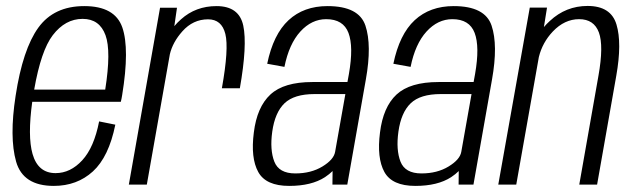

<svg xmlns="http://www.w3.org/2000/svg" viewBox="-20 -621 2130 646"><path d="M161 4.5Q57.5 4.5 34.2 -77.2Q11 -159 32.5 -298.5Q56.5 -455.5 109 -528Q161.5 -600.5 263.5 -600.5Q366.5 -600.5 391.5 -528.8Q416.5 -457 391 -301Q389 -288 386.5 -278.5H88.5Q72.5 -162.5 89.5 -103Q108 -38.5 167 -38.5Q217 -38.5 256.8 -81.8Q296.5 -125 313.5 -212.5L368 -201.5Q346 -93 292.5 -44.2Q239 4.5 161 4.5ZM95 -319.5H334Q354.5 -449.5 335 -502.5Q315 -557.5 258 -557.5Q199.5 -557.5 157.5 -502.5Q118 -451 95 -319.5Z M726.5 -324Q750.5 -457.5 738.2 -506.8Q726 -556 680 -556Q629.5 -556 593.5 -515.5Q561 -479 551.5 -438.5L474 0H413.5L518.5 -595H575.5L566.5 -533Q576.5 -545 589 -556Q638.5 -600.5 708.5 -600.5Q784.5 -600.5 798.5 -534.8Q812.5 -469 787 -324Z M1098.5 0 1099 -45.5Q1088.5 -35 1073.5 -25Q1028 4.5 953 4.5Q874.5 4.5 848.8 -42.5Q823 -89.5 834 -175Q844.5 -261 889.8 -303Q935 -345 1031 -345H1149L1154 -372.5Q1170 -464 1152.5 -510.2Q1135 -556.5 1077.5 -556.5Q1028.5 -556.5 990.5 -514.8Q952.5 -473 937 -396L879 -406.5Q899.5 -505.5 950.8 -553Q1002 -600.5 1082 -600.5Q1187.5 -600.5 1209.5 -534.8Q1231.5 -469 1211 -354L1148.5 0ZM1107.5 -110 1142 -304.5H1038.5Q969.5 -304.5 937.2 -273.5Q905 -242.5 896 -178Q887.5 -117 903 -77.2Q918.5 -37.5 973.5 -37.5Q1026.5 -37.5 1064.8 -60.8Q1103 -84 1107.5 -110Z M1523 0 1523.5 -45.5Q1513 -35 1498 -25Q1452.5 4.5 1377.5 4.5Q1299 4.5 1273.2 -42.5Q1247.5 -89.5 1258.5 -175Q1269 -261 1314.2 -303Q1359.5 -345 1455.5 -345H1573.5L1578.5 -372.5Q1594.5 -464 1577 -510.2Q1559.5 -556.5 1502 -556.5Q1453 -556.5 1415 -514.8Q1377 -473 1361.5 -396L1303.5 -406.5Q1324 -505.5 1375.2 -553Q1426.5 -600.5 1506.5 -600.5Q1612 -600.5 1634 -534.8Q1656 -469 1635.5 -354L1573 0ZM1532 -110 1566.5 -304.5H1463Q1394 -304.5 1361.8 -273.5Q1329.5 -242.5 1320.5 -178Q1312 -117 1327.5 -77.2Q1343 -37.5 1398 -37.5Q1451 -37.5 1489.2 -60.8Q1527.5 -84 1532 -110Z M1656.5 0 1762.5 -595.5H1820.5L1810 -530Q1819 -540.5 1830 -550.5Q1884 -601 1957 -601Q2035.5 -601 2054.2 -538.5Q2073 -476 2053.5 -366L1989 0H1929L1993.5 -366Q2011.5 -467 1995 -511.8Q1978.5 -556.5 1928.5 -556.5Q1879.5 -556.5 1840 -515Q1805 -478 1793 -429L1717 0Z"/></svg>

Font: Anybody Light
Style: Italic
Weight: 300
Italic angle: -10°
Designer: Tyler Finck
Foundry: Etcetera Type Company
Version: Version 1.010; ttfautohint (v1.8.3) -l 8 -r 50 -G 200 -x 14 